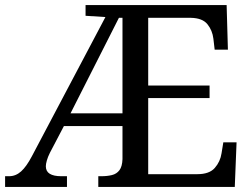

<svg xmlns="http://www.w3.org/2000/svg" viewBox="-20 -734 991 754"><path d="M0 0V-42H16Q42 -42 63 -61Q84 -80 105 -120L394 -667L316 -672V-714H870L875 -539H823L818 -582Q814 -615 794.5 -639Q775 -663 730 -664H562V-398H803V-349H562V-50H755Q802 -50 823.5 -74.5Q845 -99 850 -132L857 -175H909L902 0H366V-42H379Q401 -42 419.5 -46.5Q438 -51 449 -65.5Q460 -80 461 -109V-239H231L176 -134Q168 -118 164 -104Q160 -90 160 -81Q160 -61 175.5 -51.5Q191 -42 220 -42H243V0ZM257 -289H461V-664H447Z"/></svg>

Font: Noto Serif Malayalam
Style: Regular
Weight: 400
Designer: Indian type Foundry, Jelle Bosma, Monotype Design Team
Foundry: Monotype Imaging Inc.
Version: Version 2.103